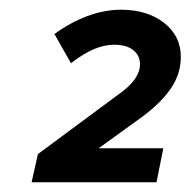

<svg xmlns="http://www.w3.org/2000/svg" viewBox="-20 -725 392 395"><path d="M45 -350 58 -408 220 -528Q245 -545 256.5 -561Q268 -577 268 -593Q268 -611 254 -622Q240 -633 215 -633Q195 -633 173.5 -624Q152 -615 126 -595L92 -655Q125 -679 160 -692Q195 -705 229 -705Q283 -705 317.5 -678Q352 -651 352 -608Q352 -574 332.5 -544.5Q313 -515 273 -485L183 -420H316L302 -350Z"/></svg>

Font: Red Hat Display
Style: Bold Italic
Weight: 700
Italic angle: -12°
Designer: Pentagram / MCKL
Foundry: Pentagram / MCKL
Version: Version 1.003; Red Hat Display Bold Italic